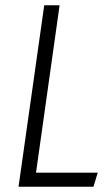

<svg xmlns="http://www.w3.org/2000/svg" viewBox="-20 -705 424 725"><path d="M205 -685 116 -53H349L333 0H50L147 -685Z"/></svg>

Font: Fira Sans Extra Condensed Light
Style: Italic
Weight: 300
Width: 3
Italic angle: -8°
Designer: Carrois Corporate & Edenspiekermann AG
Foundry: Carrois Corporate GbR & Edenspiekermann AG
Version: Version 4.203